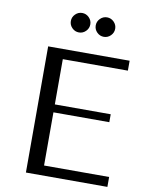

<svg xmlns="http://www.w3.org/2000/svg" viewBox="-98 -981 798 1049"><g transform="rotate(10 301.0 -456.0)"><path d="M120 -700V0H572V-55H211V-350H521V-394H211V-645H572V-700ZM218 -858Q218 -836 234 -820Q250 -804 272 -804Q294 -804 310 -820Q326 -836 326 -858Q326 -880 310 -896Q294 -912 272 -912Q250 -912 234 -896Q218 -880 218 -858ZM356 -858Q356 -836 372 -820Q388 -804 410 -804Q432 -804 448 -820Q464 -836 464 -858Q464 -880 448 -896Q432 -912 410 -912Q388 -912 372 -896Q356 -880 356 -858Z"/></g></svg>

Font: Tenor Sans
Style: Regular
Weight: 400
Designer: Denis Masharov
Foundry: Denis Masharov
Version: Version 1.1